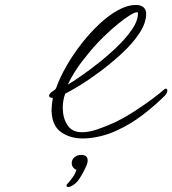

<svg xmlns="http://www.w3.org/2000/svg" viewBox="-20 -538 692 771"><path d="M312 18Q261 18 224.5 -8Q188 -34 187 -96Q187 -104 188.5 -118.5Q190 -133 192 -145Q177 -145 177 -154Q177 -159 185 -167Q196 -174 200.5 -178Q205 -182 206 -186Q221 -228 247.5 -274Q274 -320 308 -363.5Q342 -407 379.5 -442Q417 -477 454.5 -497.5Q492 -518 526 -518Q547 -518 557 -508Q567 -498 567 -484Q567 -446 540 -405Q513 -364 471 -325Q429 -286 383.5 -252Q338 -218 299.5 -194.5Q261 -171 242 -162Q237 -149 234.5 -134.5Q232 -120 232 -105Q232 -65 250.5 -36Q269 -7 309 -7Q338 -7 372.5 -19Q407 -31 444 -48Q486 -69 525 -94.5Q564 -120 594 -142.5Q624 -165 637 -177Q641 -181 643.5 -181.5Q646 -182 647 -182Q652 -180 652 -175Q652 -166 643 -155Q602 -114 553 -76.5Q504 -39 449 -14Q417 1 381 9.5Q345 18 312 18ZM252 -198Q271 -209 305 -232.5Q339 -256 378 -287Q417 -318 452.5 -352.5Q488 -387 511 -421Q534 -455 534 -485Q534 -489 531 -489Q521 -489 501 -476.5Q481 -464 457 -444.5Q433 -425 411 -404.5Q389 -384 374 -368Q343 -335 309.5 -291.5Q276 -248 252 -198ZM254 213Q247 213 247 207Q247 203 256 194Q261 189 271.5 174.5Q282 160 287 144Q280 142 274 134.5Q268 127 268 117Q268 103 279 93.5Q290 84 306 84Q332 84 332 106Q332 118 324 134Q315 154 300 178Q285 202 263 211Q258 213 254 213Z"/></svg>

Font: WindSong Medium
Style: Regular
Weight: 500
Designer: Robert E. Leuschke
Foundry: Robert E. Leuschke
Version: Version 1.010; ttfautohint (v1.8.3)